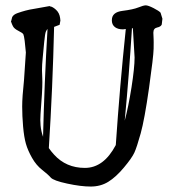

<svg xmlns="http://www.w3.org/2000/svg" viewBox="-20 -682 643 714"><path d="M447.8 -574.2C432.8 -431.3 420.4 -287.4 410.6 -142.6C380.7 -85.9 342.4 -57.6 295.7 -57.6C248.9 -57.6 210.6 -74.2 180.7 -107.4C173.5 -115.2 167.2 -123.2 161.6 -131.3C171.1 -280.4 177.6 -430.7 181.2 -582L201.7 -589.8L204.6 -605.5L203.6 -614.7C202 -627.4 196.9 -637.7 188.5 -645.5C180 -653.3 172.7 -657.6 166.5 -658.2L165.5 -659.2H163.1L108.4 -649.4C95.7 -647.5 84.6 -645.2 75 -642.6C65.3 -640 55.6 -637 45.7 -633.5C35.7 -630.1 29 -625.2 25.4 -618.7L20.5 -599.6H22C22.9 -595.7 25 -590.7 28.1 -584.5C31.2 -578.3 37.9 -572.6 48.3 -567.4C58.8 -562.2 64.9 -557.9 66.7 -554.7C68.4 -551.4 70.1 -543.1 71.8 -529.8C73.4 -516.4 74.9 -502.1 76.2 -486.8L69.3 -384.3C64.8 -342 62.5 -309.2 62.5 -285.9C62.5 -262.6 63.6 -237.8 65.9 -211.4C68.2 -185.1 71.7 -163.7 76.4 -147.2C81.1 -130.8 88.7 -113.4 99.1 -95C109.5 -76.6 122.1 -61.7 136.7 -50.3C151.4 -38.9 162 -29.4 168.7 -21.7C175.4 -14.1 195.7 -6.6 229.7 0.7C263.8 8.1 293 11.7 317.4 11.7C341.8 11.7 363.5 5.9 382.6 -5.9C401.6 -17.6 421.1 -35.3 440.9 -59.1C460.8 -82.8 473.7 -101.3 479.7 -114.5C485.8 -127.7 493.6 -151.5 503.2 -186C512.8 -220.5 523.1 -276.8 534.2 -354.7C545.2 -432.7 550.9 -481.4 551.3 -501C551.6 -510.7 551.7 -518.6 551.5 -524.4C551.4 -530.3 551.3 -534.2 551.3 -536.1C550.9 -540 550.6 -547.9 550.3 -559.6V-560.5C550.3 -571.3 554.9 -577.6 564 -579.6C573.4 -581.5 579.3 -585.3 581.5 -590.8L584 -612.3L577.1 -634.8C573.2 -639.3 564.5 -645 551 -651.9C537.5 -658.7 527.9 -662.1 522.2 -662.1C516.5 -662.1 507.2 -659.5 494.4 -654.3C481.5 -649.1 461.9 -644.9 435.5 -641.6C409.2 -638.3 396 -627 396 -607.4V-604.5V-604C396.6 -593.9 400.6 -586.2 408 -580.8C415.3 -575.4 425.1 -572.8 437.5 -572.8H438ZM443.8 -233.4C454.6 -347 463.5 -461.4 470.7 -576.7C472 -577 473.1 -577.1 474.1 -577.1L480.5 -468.3C480.5 -442.5 476.6 -405.4 469 -356.9C461.3 -308.4 453 -267.3 443.8 -233.4ZM156.7 -574.2C148.9 -441.4 143.4 -307.8 140.1 -173.3C135.3 -187 132.2 -201 130.9 -215.3L129.9 -235.8C129.9 -245.9 131 -265.5 133.3 -294.4C135.6 -323.4 136.9 -344.7 137.2 -358.4C137.5 -365.6 137.6 -371.7 137.5 -377C137.3 -382.2 137.2 -386.7 137.2 -390.6C136.9 -398.1 136.6 -407.6 136.2 -418.9V-424.3C136.2 -435.1 137 -448.9 138.7 -465.8C140.6 -485.7 142.6 -506 144.5 -526.9C146.5 -547.7 148.6 -560.5 150.9 -565.2C153.2 -569.9 155.1 -572.9 156.7 -574.2Z"/></svg>

Font: Drukaatie burti
Style: Regular
Weight: 400
Version: Version 0.14.4